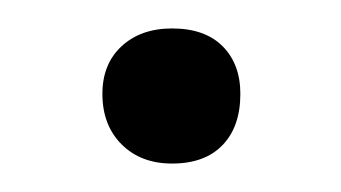

<svg xmlns="http://www.w3.org/2000/svg" viewBox="-20 -104 240 135"><path d="M52 -38Q52 -59 65.5 -71.5Q79 -84 101 -84Q124 -84 136.5 -71.5Q149 -59 149 -38Q149 -15 136.5 -2Q124 11 101 11Q79 11 65.5 -2.5Q52 -16 52 -38Z"/></svg>

Font: Cormorant SC Medium
Style: Regular
Weight: 500
Designer: Christian Thalmann (Catharsis Fonts)
Foundry: Catharsis Fonts
Version: Version 4.000